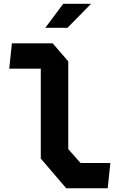

<svg xmlns="http://www.w3.org/2000/svg" viewBox="-20 -994 660 1014"><path d="M195.4 -156.5V-657.3L223.2 -631.4H28.8L42.9 -765H258.3L340.5 -670V-206.5L405.4 -133.2H562.9L548.8 0.4H329.9ZM461.1 -974H314L219.2 -847.1H336.2Z"/></svg>

Font: Monaspace Krypton Var
Style: Regular
Weight: 400
Designer: Riley Cran and the Lettermatic Team
Version: Version 1.101 (Monaspace Krypton Var)